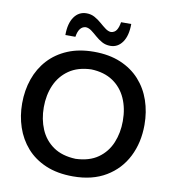

<svg xmlns="http://www.w3.org/2000/svg" viewBox="-106 -1110 1093 1215"><g transform="rotate(10 440.5 -502.5)"><path d="M444.8 13.2Q343.8 13.2 269 -18.8Q194.3 -50.8 145.5 -106.4Q96.7 -162.1 72.5 -234.1Q48.3 -306.2 48.3 -386.2Q48.3 -470.7 73.7 -543.5Q99.1 -616.2 148.9 -670.7Q198.7 -725.1 272 -755.9Q345.2 -786.6 440.9 -786.6Q538.1 -786.6 611.8 -755.6Q685.5 -724.6 735.1 -669.7Q784.7 -614.7 809.6 -542Q834.5 -469.2 834.5 -386.2Q834.5 -272 788.8 -181.6Q743.2 -91.3 656 -39.1Q568.8 13.2 444.8 13.2ZM442.4 -99.1Q530.3 -102.5 586.2 -142.3Q642.1 -182.1 668.7 -246.3Q695.3 -310.5 695.3 -386.2Q695.3 -467.8 666.7 -531.5Q638.2 -595.2 581.8 -633.1Q525.4 -670.9 442.4 -673.8Q356.4 -670.9 299.8 -631.6Q243.2 -592.3 215.3 -528.3Q187.5 -464.4 187.5 -386.2Q187.5 -309.1 214.6 -245.1Q241.7 -181.2 298.1 -141.8Q354.5 -102.5 442.4 -99.1ZM534.2 -841.3Q503.9 -841.3 480.2 -854.5Q456.5 -867.7 437 -885Q417.5 -902.3 399.2 -916Q380.9 -929.7 361.3 -930.7Q317.4 -927.2 307.1 -859.4H242.7Q242.7 -934.1 272.2 -976.1Q301.8 -1018.1 351.6 -1018.1Q380.9 -1018.1 404.5 -1004.9Q428.2 -991.7 448.2 -974.1Q468.3 -956.5 486.6 -942.9Q504.9 -929.2 523.4 -928.2Q546.4 -930.7 558.3 -948.5Q570.3 -966.3 575.7 -1000.5H641.1Q641.1 -925.3 611.6 -883.3Q582 -841.3 534.2 -841.3Z"/></g></svg>

Font: Pinar SemiBold
Style: Regular
Weight: 600
Designer: Amin Abedi
Version: Version 3.000